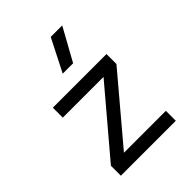

<svg xmlns="http://www.w3.org/2000/svg" viewBox="-224 -914 1033 1033"><g transform="rotate(-45 293.0 -397.5)"><path d="M84 0V-75.7L394 -441.9H84V-517.6H492.2V-441.9L183.1 -75.7H502V0ZM251 -609.4 345.2 -794.9H432.6L330.1 -609.4Z"/></g></svg>

Font: Cascadia Mono SemiLight
Style: Regular
Weight: 350
Monospace: yes
Designer: Aaron Bell
Foundry: Saja Typeworks
Version: Version 2404.023; ttfautohint (v1.8.4)